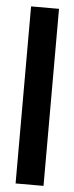

<svg xmlns="http://www.w3.org/2000/svg" viewBox="-52 -739 297 767"><g transform="rotate(5 96.5 -355.0)"><path d="M41 0V-710H153V0Z"/></g></svg>

Font: Special Gothic Condensed Medium
Style: Regular
Weight: 500
Width: 3
Designer: Alistair McCready
Foundry: Monolith
Version: Version 1.000; ttfautohint (v1.8.4.7-5d5b)